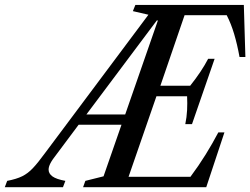

<svg xmlns="http://www.w3.org/2000/svg" viewBox="-126 -782 1045 802"><path d="M147 -26.5 137 0H-106L-96 -26.5Q-57 -34 -33.2 -45.8Q-9.5 -57.5 11.2 -79.5Q32 -101.5 60.5 -140.5L494 -720.5L429 -735.5L439.5 -761.5H892.5L899 -544H874.5Q865 -596.5 852.2 -639.5Q839.5 -682.5 821 -718.5H645L544 -424H668.5Q716 -483.5 743.5 -536.5H770.5L676 -263.5H648Q654 -292.5 655.5 -321.8Q657 -351 655.5 -380H527.5L411 -43.5H669.5Q704.5 -90.5 733 -136.5Q761.5 -182.5 786 -229H811.5L735.5 0H221L230.5 -26.5L306.5 -45.5L381.5 -261H202.5L111 -138.5Q92 -114.5 84.5 -99.8Q77 -85 77 -73.5Q77 -57 93 -45.2Q109 -33.5 147 -26.5ZM533.5 -696.5H529L235 -304H397Z"/></svg>

Font: Libre Caslon Condensed Medium Italic
Style: Regular
Weight: 500
Italic angle: -22.583°
Designer: Pablo Impallari, Rodrigo Fuenzalida, Katja Schimmel, Ertekin Erdin
Foundry: Pablo Impallari, Rodrigo Fuenzalida
Version: Version 2.000; ttfautohint (v1.8.4.7-5d5b);gftools[0.9.33]